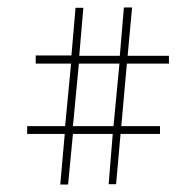

<svg xmlns="http://www.w3.org/2000/svg" viewBox="-20 -480 502 516"><path d="M283 -120H176L163 16H142L154 -120H53V-141H155L171 -309H76V-331H172L183 -459H204L193 -330H302L313 -460H335L323 -330H434V-309H321L306 -141H410V-120H304L292 15H272ZM176 -141H285L301 -309H192Z"/></svg>

Font: Genos Thin
Style: Regular
Weight: 100
Designer: Robert E. Leuschke
Foundry: Robert E. Leuschke
Version: Version 1.010